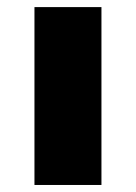

<svg xmlns="http://www.w3.org/2000/svg" viewBox="-20 -526 386 546"><path d="M78 0V-505.8H268.5V0Z"/></svg>

Font: Science Gothic
Style: Regular
Weight: 400
Designer: Thomas Phinney, Vassil Kateliev, Brandon Buerkle
Foundry: Font Detective LLC
Version: Version 1.018